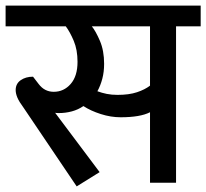

<svg xmlns="http://www.w3.org/2000/svg" viewBox="-30 -653 737 686"><path d="M326 -38 244 13 55 -267Q38 -290 32 -304.5Q26 -319 26 -331Q26 -354 44 -366.5Q62 -379 88 -379L108 -353Q129 -325 162 -325Q198 -325 222.5 -353Q247 -381 247 -432Q247 -475 233.5 -507Q220 -539 205 -559H-10V-633H687V-559H599V0H506V-252Q471 -234 401 -234Q366 -234 330 -245.5Q294 -257 268 -274Q249 -261 226.5 -255Q204 -249 180 -249Q172 -249 167 -250ZM390 -314Q431 -314 459.5 -323.5Q488 -333 506 -347V-559H298Q312 -542 327 -507Q342 -472 342 -425Q342 -396 335.5 -371.5Q329 -347 318 -327Q334 -321 351.5 -317.5Q369 -314 390 -314Z"/></svg>

Font: Mukta Medium
Style: Regular
Weight: 500
Designer: Girish Dalvi and Yashodeep Gholap
Foundry: Ek Type
Version: Version 2.538;PS 1.002;hotconv 16.6.51;makeotf.lib2.5.65220;